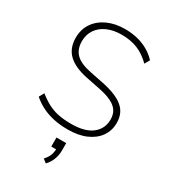

<svg xmlns="http://www.w3.org/2000/svg" viewBox="-230 -825 1060 1196"><g transform="rotate(30 300.0 -227.0)"><path d="M310 8Q255 8 208.5 -2Q162 -12 123 -31.5Q84 -51 52 -79L72 -115Q107 -87 141.5 -68.5Q176 -50 217 -41.5Q258 -33 310 -33Q410 -33 460.5 -73Q511 -113 511 -179Q511 -215 495 -240Q479 -265 444 -282.5Q409 -300 353 -311L254 -331Q160 -350 114 -394Q68 -438 68 -513Q68 -573 98.5 -618Q129 -663 183.5 -688Q238 -713 308 -713Q356 -713 397.5 -703Q439 -693 475 -672.5Q511 -652 539 -622L519 -586Q472 -632 422 -652Q372 -672 308 -672Q249 -672 205 -652.5Q161 -633 136.5 -597Q112 -561 112 -513Q112 -455 146 -421.5Q180 -388 256 -373L355 -353Q457 -332 506 -291.5Q555 -251 555 -180Q555 -125 525.5 -82.5Q496 -40 441 -16Q386 8 310 8ZM298 259 272 239Q295 213 302.5 191Q310 169 310 144L325 151H275V86H345V140Q345 174 333 204.5Q321 235 298 259Z"/></g></svg>

Font: Nunito Sans 12pt ExtraLight ExtraLight
Style: Regular
Weight: 250
Version: Version 3.101;gftools[0.9.27]